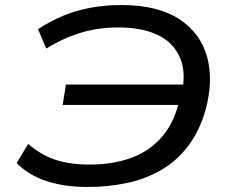

<svg xmlns="http://www.w3.org/2000/svg" viewBox="-20 -734 917 763"><path d="M328 9Q237 9 166 -14Q95 -37 46 -86L92 -162Q143 -118 200.5 -99Q258 -80 336 -80Q431 -80 505 -108Q579 -136 628 -195.5Q677 -255 696 -349L723 -317H229L242 -398H744L700 -350Q722 -444 695 -505.5Q668 -567 605 -596Q542 -625 451 -625Q370 -625 300 -603.5Q230 -582 164 -541L131 -618Q178 -649 229 -670.5Q280 -692 338.5 -703Q397 -714 462 -714Q606 -714 691.5 -658.5Q777 -603 803 -508Q829 -413 796 -294Q772 -212 727.5 -153.5Q683 -95 621.5 -59Q560 -23 485.5 -7Q411 9 328 9Z"/></svg>

Font: Nunito Sans 7pt Expanded
Style: Italic
Weight: 400
Width: 7
Italic angle: -9°
Designer: Vernon Adams
Foundry: Vernon Adams
Version: Version 3.101;gftools[0.9.27]